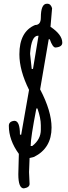

<svg xmlns="http://www.w3.org/2000/svg" viewBox="-20 -870 369 1049"><path d="M240.2 -849.6Q256.8 -849.6 264.6 -825.2L255.9 -723.6Q320.3 -680.7 320.3 -636.7Q320.3 -613.3 283.2 -610.4Q267.6 -610.4 252 -655.3H246.1L199.2 -381.8Q261.7 -262.7 261.7 -172.9Q261.7 -60.5 166 -12.7L141.6 -6.8L138.7 70.3L141.6 134.8Q141.6 154.3 110.4 159.2Q80.1 159.2 80.1 82L83 -29.3Q28.3 -104.5 28.3 -182.6Q28.3 -207 58.6 -210Q88.9 -210 88.9 -135.7L91.8 -133.8H95.7L138.7 -378.9Q85.9 -485.4 85.9 -573.2Q85.9 -697.3 171.9 -733.4Q203.1 -733.4 203.1 -773.4Q203.1 -849.6 236.3 -849.6ZM144.5 -575.2 153.3 -493.2H160.2L190.4 -674.8H187.5Q151.4 -674.8 144.5 -579.1ZM178.7 -277.3Q147.5 -117.2 147.5 -72.3H156.2Q203.1 -108.4 203.1 -161.1V-185.5Q203.1 -224.6 184.6 -277.3Z"/></svg>

Font: Sue Ellen Francisco 
Style: Regular
Weight: 400
Designer: Kimberly Geswein
Foundry: Kimberly Geswein
Version: Version 1.002 2007